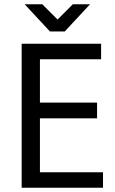

<svg xmlns="http://www.w3.org/2000/svg" viewBox="-20 -900 540 904"><path d="M465 -16H82V-694H456V-621H168V-417H437V-343H168V-89H465ZM215 -752 96 -880H179L251 -808L323 -880H404L285 -752Z"/></svg>

Font: D2Coding ligature
Style: Regular
Weight: 400
Monospace: yes
Designer: Yong-Rak Park; Jeong-Hwan Yoon; Sang-Min Lee;
Foundry: NHN Corporation
Version: Version 1.3.2; Build 20180524